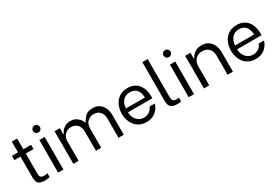

<svg xmlns="http://www.w3.org/2000/svg" viewBox="48 -1715 3858 2688"><g transform="rotate(-30 1977.5 -371.5)"><path d="M216 -458V-152Q216 -115 219.5 -97.5Q223 -80 238.5 -70Q254 -60 289 -60Q313 -60 341 -67V-5Q334 -2 310.5 1Q287 4 262 4Q204 4 175.5 -12.5Q147 -29 138.5 -57.5Q130 -86 130 -133V-458H32V-527H130V-700H216V-527H341V-458Z M475 -527H561V0H475ZM461 -681Q461 -704 477 -720.5Q493 -737 517 -737Q541 -737 557.5 -720.5Q574 -704 574 -681Q574 -658 557.5 -641.5Q541 -625 517 -625Q493 -625 477 -641.5Q461 -658 461 -681Z M721 -527H806V-430H814Q816 -440 834 -466.5Q852 -493 889 -517Q926 -541 981 -541Q1039 -541 1077.5 -514Q1116 -487 1135 -456Q1154 -425 1154 -417H1162Q1176 -452 1217.5 -496.5Q1259 -541 1345 -541Q1409 -541 1452 -508.5Q1495 -476 1515.5 -425Q1536 -374 1536 -316V0H1451V-308Q1451 -384 1411.5 -423Q1372 -462 1314 -462Q1254 -462 1212.5 -421.5Q1171 -381 1171 -308V0H1086V-308Q1086 -384 1046.5 -423Q1007 -462 949 -462Q889 -462 847.5 -421.5Q806 -381 806 -308V0H721Z M1658 -267Q1658 -338 1685 -400.5Q1712 -463 1768 -502Q1824 -541 1905 -541Q2011 -541 2074.5 -470Q2138 -399 2138 -266V-242H1744V-235Q1744 -191 1764 -152Q1784 -113 1820 -89Q1856 -65 1903 -65Q1954 -65 1991 -91Q2028 -117 2046 -161H2131Q2110 -89 2052.5 -41Q1995 7 1904 7Q1823 7 1767.5 -32Q1712 -71 1685 -134Q1658 -197 1658 -267ZM2053 -303Q2049 -393 2009 -433Q1969 -473 1904 -473Q1833 -473 1791 -426Q1749 -379 1746 -303Z M2268 -144 2269 -750H2355V-157Q2355 -119 2358.5 -100.5Q2362 -82 2377.5 -71Q2393 -60 2427 -60Q2448 -60 2464 -63V-1Q2437 4 2400 4Q2341 4 2312 -15Q2283 -34 2275.5 -64.5Q2268 -95 2268 -144Z M2586 -527H2672V0H2586ZM2572 -681Q2572 -704 2588 -720.5Q2604 -737 2628 -737Q2652 -737 2668.5 -720.5Q2685 -704 2685 -681Q2685 -658 2668.5 -641.5Q2652 -625 2628 -625Q2604 -625 2588 -641.5Q2572 -658 2572 -681Z M2832 -527H2918V-432H2926Q2946 -478 2991 -509.5Q3036 -541 3101 -541Q3168 -541 3213 -509.5Q3258 -478 3279.5 -426.5Q3301 -375 3301 -315V0H3215V-304Q3215 -382 3174.5 -423Q3134 -464 3069 -464Q3000 -464 2959 -419.5Q2918 -375 2918 -304V0H2832Z M3423 -267Q3423 -338 3450 -400.5Q3477 -463 3533 -502Q3589 -541 3670 -541Q3776 -541 3839.5 -470Q3903 -399 3903 -266V-242H3509V-235Q3509 -191 3529 -152Q3549 -113 3585 -89Q3621 -65 3668 -65Q3719 -65 3756 -91Q3793 -117 3811 -161H3896Q3875 -89 3817.5 -41Q3760 7 3669 7Q3588 7 3532.5 -32Q3477 -71 3450 -134Q3423 -197 3423 -267ZM3818 -303Q3814 -393 3774 -433Q3734 -473 3669 -473Q3598 -473 3556 -426Q3514 -379 3511 -303Z"/></g></svg>

Font: Be Vietnam
Style: Regular
Weight: 400
Designer: Gabriel Lam
Foundry: TypeRant
Version: Version 4.000